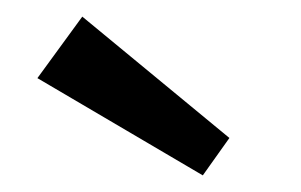

<svg xmlns="http://www.w3.org/2000/svg" viewBox="-20 -746 362 231"><path d="M256 -580 224 -535 25 -652 79 -726Z"/></svg>

Font: Exo 2.0 Medium
Style: Regular
Weight: 500
Designer: Natanael Gama
Version: Version 1.001;PS 001.001;hotconv 1.0.70;makeotf.lib2.5.58329